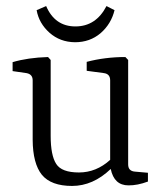

<svg xmlns="http://www.w3.org/2000/svg" viewBox="-20 -612 541 640"><path d="M230 -471.2Q180.2 -471.7 145 -502.9Q109.9 -534.2 102.1 -578.1L133.8 -591.8Q163.1 -523.9 231.4 -523.9Q299.8 -523.9 335 -591.8L361.8 -578.1Q350.6 -532.2 315.4 -501.5Q279.8 -471.2 230 -471.2ZM88.9 -344.2Q88.9 -364.3 68.8 -368.2L22 -375V-404.8Q72.8 -419.9 140.1 -421.9L148.9 -412.1V-159.2Q148.9 -93.8 167.5 -65.4Q185.5 -37.1 243.2 -37.1Q300.8 -37.1 347.2 -79.1V-344.2Q347.2 -365.2 327.1 -368.2L269 -376V-405.8Q330.1 -421.9 397.9 -421.9L407.2 -412.1V-64Q407.2 -42 429.2 -40L473.1 -36.1V-6.8Q438 6.3 408.2 5.9Q360.4 5.9 349.1 -48.8Q290 7.8 220.2 7.8Q150.4 7.8 119.6 -29.3Q89.4 -66.9 88.9 -146Z"/></svg>

Font: Yrsa-Light
Style: Regular
Weight: 300
Designer: Anna Giedrys (Yrsa+Rasa design), David Brezina (Yrsa art-direction, Rasa art-direction, design)
Foundry: Rosetta Type Foundry
Version: Version 1.001;PS 1.1;hotconv 1.0.88;makeotf.lib2.5.647800